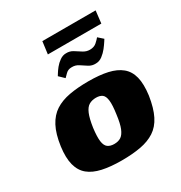

<svg xmlns="http://www.w3.org/2000/svg" viewBox="-163 -802 874 927"><g transform="rotate(-30 273.5 -338.5)"><path d="M250 7Q188 7 142.5 -3Q97 -13 69 -36Q41 -59 30.5 -99Q20 -139 28 -199Q37 -264 58.5 -304.5Q80 -345 113.5 -366.5Q147 -388 193.5 -396.5Q240 -405 300 -405Q362 -405 406.5 -395Q451 -385 479 -362Q507 -339 517 -299.5Q527 -260 519 -199Q509 -134 488.5 -93.5Q468 -53 435 -31.5Q402 -10 356 -1.5Q310 7 250 7ZM258 -80Q281 -80 296 -90Q311 -100 321.5 -125.5Q332 -151 338 -199Q345 -247 342 -273Q339 -299 326.5 -308.5Q314 -318 292 -318Q270 -318 253.5 -308.5Q237 -299 226 -273Q215 -247 208 -199Q202 -151 205.5 -125.5Q209 -100 222.5 -90Q236 -80 258 -80ZM375 -461Q354 -460 336.5 -471Q319 -482 302 -493.5Q285 -505 263 -504Q244 -504 231 -491Q218 -478 213 -473L185 -500Q186 -501 192.5 -512Q199 -523 211 -538Q223 -553 239.5 -564.5Q256 -576 274 -576Q295 -577 312.5 -566Q330 -555 347 -544Q364 -533 384 -533Q407 -533 421.5 -546Q436 -559 443 -568L470 -544Q470 -544 462 -531.5Q454 -519 441.5 -503Q429 -487 412 -474Q395 -461 375 -461ZM196 -615 205 -684H502L494 -615Z"/></g></svg>

Font: Genos Thin ExtraBold
Style: Italic
Weight: 800
Italic angle: -8°
Version: Version 1.010